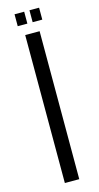

<svg xmlns="http://www.w3.org/2000/svg" viewBox="-125 -838 449 874"><g transform="rotate(-15 99.5 -400.5)"><path d="M133.3 0H65.4V-697.3H133.3ZM158.7 -745.1H113.3V-801.3H158.7ZM88.4 -745.1H43V-801.3H88.4Z"/></g></svg>

Font: Agdasima
Style: Regular
Weight: 400
Width: 3
Designer: The DocRepair Project, Patric King
Foundry: Google
Version: Version 2.002